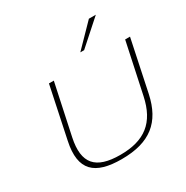

<svg xmlns="http://www.w3.org/2000/svg" viewBox="-159 -814 930 958"><g transform="rotate(-30 306.5 -335.5)"><path d="M84 -205C51 -50 119 9 272 9C436 9 520 -60 551 -205L613 -500H585L523 -209C494 -72 417 -13 277 -13C136 -13 83 -72 112 -209L174 -500H146ZM359 -556H381L520 -680H480Z"/></g></svg>

Font: LT Wave Thin
Style: Italic
Weight: 100
Designer: Daniel Lyons
Version: Version 2.5 (Glyphs App)